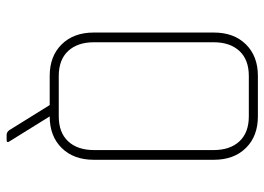

<svg xmlns="http://www.w3.org/2000/svg" viewBox="-132 -552 816 593"><g transform="rotate(90 276.5 -255.0)"><path d="M214 -28H339Q389 -28 416 -57Q443 -86 443 -137V-506Q443 -557 416 -586Q389 -615 339 -615H214Q164 -615 137 -586Q110 -557 110 -506V-137Q110 -86 137 -57Q164 -28 214 -28ZM412 133H396Q387 133 381 124L304 0H214Q153 0 116.5 -37Q80 -74 80 -136V-507Q80 -569 116.5 -606Q153 -643 214 -643H339Q400 -643 436.5 -606Q473 -569 473 -507V-136Q473 -74 436.5 -37Q400 0 339 0L416 124Q422 133 412 133Z"/></g></svg>

Font: Rajdhani Light
Style: Regular
Weight: 300
Designer: Satya Rajpurohit, Jyotish Sonowal
Foundry: Indian Type Foundry
Version: Version 1.201;PS 1.0;hotconv 1.0.78;makeotf.lib2.5.61930; tt